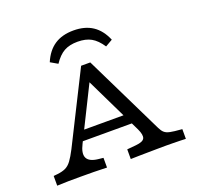

<svg xmlns="http://www.w3.org/2000/svg" viewBox="-132 -908 1076 1049"><g transform="rotate(-20 405.5 -383.5)"><path d="M235.2 -168.3Q210 -119.2 222.8 -92.2Q235.6 -65.3 286.4 -59.7L316.2 -56.5V0Q280 -1.6 240 -2Q200.1 -2.4 159.8 -2.4Q125.1 -2.4 90.8 -2Q56.5 -1.6 26.6 0V-56.5L49.9 -58.9Q78.2 -62.1 97.1 -70.9Q116.1 -79.8 132 -101.1Q147.8 -122.4 167.3 -160.2L373.4 -571H426.6L642.5 -128.9Q653.3 -105.5 662.3 -91.4Q671.4 -77.3 686.7 -70.4Q702.1 -63.6 732.4 -60.4L774.6 -56.5V0Q763 -0.8 742.8 -1.2Q722.6 -1.6 700 -2Q677.5 -2.4 658.2 -2.4H659.7H662.8Q640 -2.4 613.2 -2Q586.4 -1.7 558.2 -1.3Q530 -0.9 503.3 -0.5Q476.6 -0.1 454 0.7V-55.7L506.5 -60.5Q548.4 -64.5 556.4 -82.1Q564.5 -99.7 546.8 -137.5L373.2 -496L400.5 -500.8ZM211.8 -180.3 238.6 -237.5H541.3L563.8 -180.3ZM399.3 -766.7Q465.5 -766.7 510 -737.2Q554.4 -707.8 579.6 -647.6L537.9 -623.5Q509.6 -666.1 478 -683.6Q446.4 -701.2 399.3 -701.2Q352.3 -701.2 320.7 -683.6Q289.1 -666.1 260.7 -623.5L219 -647.6Q244.3 -707.8 288.7 -737.2Q333.2 -766.7 399.3 -766.7Z"/></g></svg>

Font: Playfair 5pt SemiExpanded Light
Style: Regular
Weight: 300
Width: 6
Designer: Claus Eggers Sørensen
Foundry: Claus Eggers Sørensen
Version: Version 2.203